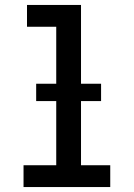

<svg xmlns="http://www.w3.org/2000/svg" viewBox="-20 -755 540 775"><path d="M75 0V-88H207V-647H89V-735H307V-88H425V0ZM388 -347H126V-417H388Z"/></svg>

Font: Iosevka Term Semibold
Style: Regular
Weight: 600
Monospace: yes
Designer: Belleve Invis
Foundry: Belleve Invis
Version: Version 31.4.0